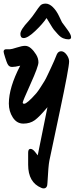

<svg xmlns="http://www.w3.org/2000/svg" viewBox="-22 -693 421 1064"><path d="M-2 -407Q-2 -422 18 -420Q24 -420 33 -420Q42 -420 71 -429.5Q100 -439 117 -439Q134 -439 149.5 -425.5Q165 -412 178 -391Q191 -370 191 -347.5Q191 -325 147.5 -228.5Q104 -132 104 -125Q104 -118 112 -118Q128 -118 179 -176Q190 -189 203.5 -210.5Q217 -232 224 -243Q231 -254 243.5 -281Q256 -308 260 -316Q279 -356 293 -392Q301 -409 317 -409Q333 -409 347 -390Q361 -371 361 -352Q361 -319 309 -74Q257 171 251.5 198Q246 225 241 320Q241 351 220 351Q213 351 207 348Q134 318 134 220V153Q134 132 147 132Q159 132 172.5 149Q186 166 187 168L241 -99Q196 -45 170 -26.5Q144 -8 107.5 -8Q71 -8 49 -42Q27 -76 27 -119Q27 -208 90 -329Q62 -322 44.5 -322Q27 -322 19 -340Q15 -348 6.5 -374.5Q-2 -401 -2 -407ZM372 -487Q372 -475 357.5 -475Q343 -475 328 -481Q313 -487 297.5 -504.5Q282 -522 276.5 -528.5Q271 -535 254 -563.5Q237 -592 236 -593Q215 -561 173.5 -521.5Q132 -482 109 -482Q91 -482 91 -505Q91 -528 136 -576Q158 -601 174.5 -626Q191 -651 201 -662Q211 -673 231 -673Q251 -673 271 -653.5Q291 -634 305.5 -603Q320 -572 321.5 -569.5Q323 -567 334 -552.5Q345 -538 352 -528Q372 -501 372 -487Z"/></svg>

Font: Devonshire
Style: Regular
Weight: 400
Designer: Astigmatic (AOETI)
Foundry: Astigmatic (AOETI)
Version: Version 1.001